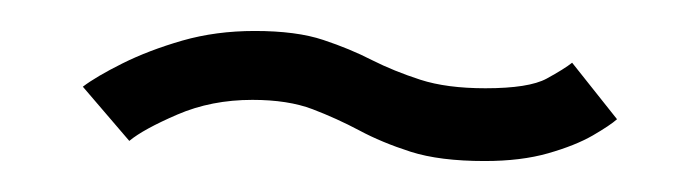

<svg xmlns="http://www.w3.org/2000/svg" viewBox="-20 -408 440 124"><path d="M293 -304Q316.5 -304 334 -309Q351.5 -314 362.8 -320.5Q374 -327 378.5 -331L349.5 -367.5Q344.5 -363.5 333 -357.2Q321.5 -351 293.5 -351Q268.5 -351 251.5 -356.5Q234.5 -362 220.2 -369.2Q206 -376.5 188.8 -382.2Q171.5 -388 144.5 -388Q119.5 -388 97.8 -381.8Q76 -375.5 59 -367Q42 -358.5 33.5 -352L63.5 -317Q72.5 -324.5 94.5 -334Q116.5 -343.5 143 -343.5Q166 -343.5 181.8 -337.5Q197.5 -331.5 212 -323.8Q226.5 -316 245.2 -310Q264 -304 293 -304Z"/></svg>

Font: Anybody SemiExpanded Light
Style: Italic
Weight: 300
Width: 6
Italic angle: -10°
Version: Version 1.113;gftools[0.9.25]